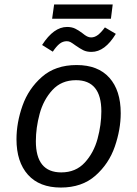

<svg xmlns="http://www.w3.org/2000/svg" viewBox="-20 -830 616 862"><path d="M54 -205Q54 -279 81 -355.5Q108 -432 168.5 -485Q229 -538 324 -538Q420 -538 471 -481Q522 -424 522 -322Q522 -249 495.5 -172Q469 -95 408.5 -41.5Q348 12 253 12Q157 12 105.5 -45.5Q54 -103 54 -205ZM435 -330Q435 -470 321 -470Q256 -470 215.5 -426Q175 -382 158 -319Q141 -256 141 -196Q141 -56 255 -56Q320 -56 360.5 -100Q401 -144 418 -207Q435 -270 435 -330ZM319 -626Q304 -637 296.5 -641Q289 -645 280 -645Q262 -645 247.5 -633.5Q233 -622 217 -598L169 -628Q221 -709 281 -709Q302 -709 317.5 -701.5Q333 -694 350 -681Q362 -671 371 -666.5Q380 -662 389 -662Q405 -662 419.5 -673Q434 -684 451 -707L500 -678Q451 -597 391 -597Q369 -597 354 -604.5Q339 -612 319 -626ZM214 -746 223 -810H486L478 -746Z"/></svg>

Font: FiraGO Book
Style: Italic
Weight: 350
Italic angle: -8°
Designer: bBox Type GmbH
Foundry: bBox Type GmbH
Version: Version 1.001